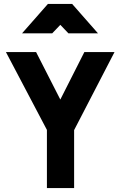

<svg xmlns="http://www.w3.org/2000/svg" viewBox="-20 -954 611 974"><path d="M356 -294 561 -690H408L286 -449L163 -690H10L218 -295V0H356ZM92 -785H245L286 -828L327 -785H477L346 -934H223Z"/></svg>

Font: TitilliumText22L
Style: 999 wt
Weight: 900
Designer: Campivisivi
Foundry: Campivisivi
Version: 1.000